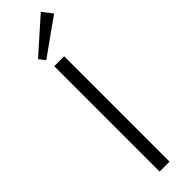

<svg xmlns="http://www.w3.org/2000/svg" viewBox="-312 -900 889 889"><g transform="rotate(-45 132.5 -456.0)"><path d="M158 -690V0H93V-690ZM227 -912 265 -863 87 -736 63 -766Z"/></g></svg>

Font: Exo 2 Light
Style: Regular
Weight: 300
Designer: Natanael Gama
Foundry: Natanael Gama
Version: Version 2.010